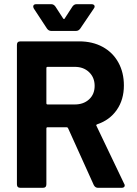

<svg xmlns="http://www.w3.org/2000/svg" viewBox="-20 -899 654 919"><path d="M429 -13 306 -285Q304 -290 299 -290H208Q202 -290 202 -284V-17Q202 0 185 0H78Q61 0 61 -17V-684Q61 -701 78 -701H359Q423 -701 471.5 -674.5Q520 -648 546.5 -600Q573 -552 573 -490Q573 -422 539 -373Q505 -324 445 -304Q442 -303 441 -300.5Q440 -298 442 -296L574 -20Q577 -16 577 -11Q577 -6 573 -3Q569 0 562 0H449Q436 0 429 -13ZM202 -573V-405Q202 -399 208 -399H338Q380 -399 406.5 -423.5Q433 -448 433 -488Q433 -528 406.5 -553.5Q380 -579 338 -579H208Q202 -579 202 -573ZM205 -762 142 -858Q139 -864 139 -868Q139 -873 142.5 -876Q146 -879 153 -879H225Q237 -879 245 -868L282 -811Q284 -808 286.5 -808Q289 -808 290 -811L327 -868Q335 -879 347 -879H418Q425 -879 429 -876Q433 -873 433 -868Q433 -863 429 -858L364 -762Q356 -751 344 -751H225Q213 -751 205 -762Z"/></svg>

Font: Barlow
Style: Bold
Weight: 700
Designer: Jeremy Tribby
Foundry: Jeremy Tribby
Version: Version 1.101 August 23, 2024